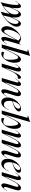

<svg xmlns="http://www.w3.org/2000/svg" viewBox="2159 -2964 832 5190"><g transform="rotate(90 2575.0 -369.0)"><path d="M150 -520Q173 -520 187 -494.5Q201 -469 201 -415Q201 -344 190 -269H192Q232 -362 259.5 -415Q287 -468 313 -494Q339 -520 367 -520Q403 -520 428.5 -481.5Q454 -443 454 -366Q454 -327 446 -269H448Q487 -361 514.5 -414.5Q542 -468 567.5 -494Q593 -520 620 -520Q652 -520 677 -490Q702 -460 702 -409Q702 -342 651.5 -264.5Q601 -187 523.5 -119Q446 -51 366 -8L301 27H297Q338 -123 354 -209H351Q304 -151 240.5 -98Q177 -45 109 -8L43 27H39Q68 -74 91 -189Q114 -304 114 -397Q114 -456 91 -456Q79 -456 62 -436.5Q45 -417 12 -370H3Q56 -447 88 -483.5Q120 -520 150 -520ZM144 -39Q261 -117 315.5 -195.5Q370 -274 370 -363Q370 -409 356 -432.5Q342 -456 323 -456Q307 -456 291.5 -439.5Q276 -423 250 -372Q224 -321 182 -219Q166 -129 142 -39ZM401 -39Q516 -115 571.5 -199Q627 -283 627 -372Q627 -412 612.5 -434Q598 -456 579 -456Q563 -456 547.5 -439.5Q532 -423 506 -371Q480 -319 437 -215Q423 -132 399 -39Z M987 -283 1077 -449Q1046 -477 1027 -489.5Q1008 -502 986 -502Q942 -502 894 -449Q846 -396 813.5 -314Q781 -232 781 -153Q781 -107 795.5 -85.5Q810 -64 830 -64Q848 -64 868 -85.5Q888 -107 913.5 -150.5Q939 -194 987 -283ZM1019 -520Q1048 -520 1073.5 -509Q1099 -498 1150 -470L1183 -518H1188L1085 -157Q1072 -111 1072 -88Q1072 -58 1091 -58Q1104 -58 1119.5 -75Q1135 -92 1168 -138H1177Q1128 -68 1091.5 -28Q1055 12 1023 12Q1003 12 990 -5.5Q977 -23 977 -60Q977 -103 993 -156L1056 -371H1047L997 -278L965 -218Q919 -130 892.5 -85.5Q866 -41 839.5 -14.5Q813 12 784 12Q760 12 738 -5Q716 -22 702 -54Q688 -86 688 -129Q688 -215 742.5 -306.5Q797 -398 875.5 -459Q954 -520 1019 -520Z M1378 -690 1319 -707V-712L1490 -765H1491L1300 -102H1308L1367 -223Q1419 -330 1453 -391Q1487 -452 1519 -486Q1551 -520 1583 -520Q1622 -520 1649 -476.5Q1676 -433 1676 -357Q1676 -251 1637 -166.5Q1598 -82 1540 -35Q1482 12 1428 12Q1403 12 1391 1.5Q1379 -9 1379 -26Q1379 -46 1396 -67Q1414 -57 1440.5 -50Q1467 -43 1491 -43Q1542 -43 1569 -83Q1596 -123 1596 -225Q1596 -331 1579 -387.5Q1562 -444 1533 -444Q1506 -444 1472 -393.5Q1438 -343 1376 -216L1272 0H1180Z M1819 -429Q1819 -456 1801 -456Q1786 -456 1769 -437Q1752 -418 1718 -370H1709Q1761 -443 1797 -481.5Q1833 -520 1867 -520Q1887 -520 1900 -504Q1913 -488 1913 -455Q1913 -422 1899 -376L1823 -120H1832L1878 -223Q1932 -342 1966 -405Q2000 -468 2024.5 -494Q2049 -520 2073 -520Q2090 -520 2100 -507Q2110 -494 2110 -472Q2110 -452 2105 -439Q2059 -439 2026 -420Q1993 -401 1961 -354Q1929 -307 1889 -218L1790 0H1698L1811 -383Q1819 -410 1819 -429Z M2210 -429Q2210 -456 2192 -456Q2177 -456 2160 -437Q2143 -418 2109 -370H2100Q2152 -443 2188 -481.5Q2224 -520 2258 -520Q2278 -520 2291 -504Q2304 -488 2304 -455Q2304 -422 2290 -376L2209 -102H2217L2277 -223Q2349 -369 2407 -444.5Q2465 -520 2519 -520Q2546 -520 2563 -501.5Q2580 -483 2580 -445Q2580 -410 2564 -359L2502 -157Q2489 -117 2489 -89Q2489 -73 2494.5 -65.5Q2500 -58 2508 -58Q2522 -58 2536 -73.5Q2550 -89 2585 -138H2594Q2545 -67 2509 -27.5Q2473 12 2440 12Q2420 12 2406.5 -5.5Q2393 -23 2393 -59Q2393 -97 2410 -154L2476 -369Q2485 -399 2485 -417Q2485 -451 2458 -451Q2428 -451 2389 -397.5Q2350 -344 2287 -216L2180 0H2089L2202 -383Q2210 -410 2210 -429Z M2921 -520Q2957 -520 2975 -504.5Q2993 -489 2993 -465Q2993 -417 2921.5 -368.5Q2850 -320 2713 -281Q2706 -237 2706 -203Q2706 -128 2733.5 -92.5Q2761 -57 2809 -57Q2847 -57 2880 -87Q2913 -117 2948 -187H2956Q2909 -90 2857 -39Q2805 12 2744 12Q2686 12 2650.5 -32Q2615 -76 2615 -155Q2615 -245 2661 -329.5Q2707 -414 2778.5 -467Q2850 -520 2921 -520ZM2917 -454Q2917 -476 2905 -487Q2893 -498 2872 -498Q2841 -498 2809 -470Q2777 -442 2752.5 -395Q2728 -348 2716 -292Q2818 -322 2867.5 -365.5Q2917 -409 2917 -454Z M3165 -690 3106 -707V-712L3277 -765H3278L3087 -102H3095L3154 -223Q3206 -330 3240 -391Q3274 -452 3306 -486Q3338 -520 3370 -520Q3409 -520 3436 -476.5Q3463 -433 3463 -357Q3463 -251 3424 -166.5Q3385 -82 3327 -35Q3269 12 3215 12Q3190 12 3178 1.5Q3166 -9 3166 -26Q3166 -46 3183 -67Q3201 -57 3227.5 -50Q3254 -43 3278 -43Q3329 -43 3356 -83Q3383 -123 3383 -225Q3383 -331 3366 -387.5Q3349 -444 3320 -444Q3293 -444 3259 -393.5Q3225 -343 3163 -216L3059 0H2967Z M3606 -429Q3606 -456 3588 -456Q3573 -456 3556 -437Q3539 -418 3505 -370H3496Q3548 -443 3584 -481.5Q3620 -520 3654 -520Q3674 -520 3686.5 -504Q3699 -488 3699 -456Q3699 -422 3685 -376L3604 -102H3613L3671 -224Q3740 -368 3798 -444Q3856 -520 3909 -520Q3935 -520 3951 -501.5Q3967 -483 3967 -444Q3967 -406 3952 -358L3873 -102H3881L3940 -223Q4010 -368 4067.5 -444Q4125 -520 4178 -520Q4204 -520 4220.5 -501Q4237 -482 4237 -443Q4237 -409 4222 -358L4160 -157Q4147 -117 4147 -89Q4147 -73 4152.5 -65.5Q4158 -58 4166 -58Q4180 -58 4194 -73.5Q4208 -89 4243 -138H4252Q4203 -67 4167 -27.5Q4131 12 4098 12Q4078 12 4064.5 -5.5Q4051 -23 4051 -59Q4051 -97 4068 -154L4135 -369Q4144 -398 4144 -415Q4144 -451 4116 -451Q4087 -451 4049.5 -398.5Q4012 -346 3950 -216L3845 0H3753L3866 -369Q3875 -398 3875 -415Q3875 -434 3867.5 -442.5Q3860 -451 3848 -451Q3819 -451 3780.5 -398Q3742 -345 3680 -216L3576 0H3485L3598 -383Q3606 -410 3606 -429Z M4579 -520Q4615 -520 4633 -504.5Q4651 -489 4651 -465Q4651 -417 4579.5 -368.5Q4508 -320 4371 -281Q4364 -237 4364 -203Q4364 -128 4391.5 -92.5Q4419 -57 4467 -57Q4505 -57 4538 -87Q4571 -117 4606 -187H4614Q4567 -90 4515 -39Q4463 12 4402 12Q4344 12 4308.5 -32Q4273 -76 4273 -155Q4273 -245 4319 -329.5Q4365 -414 4436.5 -467Q4508 -520 4579 -520ZM4575 -454Q4575 -476 4563 -487Q4551 -498 4530 -498Q4499 -498 4467 -470Q4435 -442 4410.5 -395Q4386 -348 4374 -292Q4476 -322 4525.5 -365.5Q4575 -409 4575 -454Z M4755 -429Q4755 -456 4737 -456Q4722 -456 4705 -437Q4688 -418 4654 -370H4645Q4697 -443 4733 -481.5Q4769 -520 4803 -520Q4823 -520 4836 -504Q4849 -488 4849 -455Q4849 -422 4835 -376L4754 -102H4762L4822 -223Q4894 -369 4952 -444.5Q5010 -520 5064 -520Q5091 -520 5108 -501.5Q5125 -483 5125 -445Q5125 -410 5109 -359L5047 -157Q5034 -117 5034 -89Q5034 -73 5039.5 -65.5Q5045 -58 5053 -58Q5067 -58 5081 -73.5Q5095 -89 5130 -138H5139Q5090 -67 5054 -27.5Q5018 12 4985 12Q4965 12 4951.5 -5.5Q4938 -23 4938 -59Q4938 -97 4955 -154L5021 -369Q5030 -399 5030 -417Q5030 -451 5003 -451Q4973 -451 4934 -397.5Q4895 -344 4832 -216L4725 0H4634L4747 -383Q4755 -410 4755 -429Z"/></g></svg>

Font: Nyght Serif Italic
Style: Regular
Weight: 400
Italic angle: -16°
Designer: Maksym Kobuzan
Version: Version 0.410